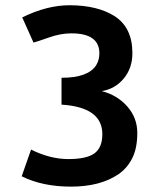

<svg xmlns="http://www.w3.org/2000/svg" viewBox="-20 -618 618 730"><path d="M369.1 -107.9Q369.1 -210.4 213.9 -220.2V-322.3Q315.4 -322.3 345.7 -370.1Q357.4 -388.7 357.9 -415Q357.9 -491.2 251.5 -491.2Q210.4 -491.2 165.5 -475.3Q120.6 -459.5 107.4 -456.1L64.5 -551.8Q158.2 -598.1 245.1 -598.1Q349.6 -597.7 414.1 -557.6Q483.4 -514.2 483.4 -416Q483.4 -358.9 450.4 -319.3Q417.5 -279.8 366.7 -271.5Q425.3 -256.8 463.6 -213.6Q502 -170.4 502 -112.5Q502 -54.7 482.9 -16.6Q463.9 21.5 429.7 44.9Q360.8 91.3 251.2 91.6Q141.6 91.8 62.5 52.2L98.1 -49.3Q170.4 -13.2 240 -13.2Q309.6 -13.2 339.4 -35.2Q369.1 -57.1 369.1 -107.9Z"/></svg>

Font: Dhyana
Style: Bold
Weight: 700
Foundry: Vernon Adams
Version: Version 1.002; ttfautohint (v0.8.51-6076)